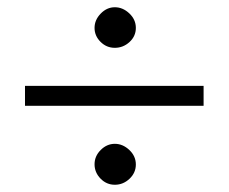

<svg xmlns="http://www.w3.org/2000/svg" viewBox="-20 -520 633 530"><path d="M337 -483Q355 -466 355 -443Q355 -420 337.5 -404Q320 -388 297 -388Q274 -388 257.5 -404.5Q241 -421 241 -443Q241 -465 258 -482.5Q275 -500 297 -500Q319 -500 337 -483ZM542 -283V-228H49V-283ZM297 -123Q319 -123 337 -106Q355 -89 355 -66Q355 -43 337.5 -26.5Q320 -10 297 -10Q274 -10 257.5 -27Q241 -44 241 -66.5Q241 -89 258 -106Q275 -123 297 -123Z"/></svg>

Font: GFS Didot
Style: Regular
Weight: 400
Designer: Takis Katsoulidis and George D. Matthiopoulos
Foundry: Takis Katsoulidis and George D. Matthiopoulos
Version: Version 1.0